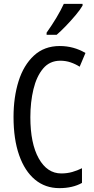

<svg xmlns="http://www.w3.org/2000/svg" viewBox="-20 -963 486 993"><path d="M292 -649Q237 -649 203 -608.5Q169 -568 153 -501.5Q137 -435 137 -357Q137 -221 180.5 -143.5Q224 -66 297 -66Q327 -66 353.5 -73.5Q380 -81 404 -93V-17Q356 10 287 10Q214 10 161 -34Q108 -78 79 -160.5Q50 -243 50 -358Q50 -460 76 -543Q102 -626 155.5 -675.5Q209 -725 289 -725Q361 -725 422 -689L392 -618Q370 -632 345 -640.5Q320 -649 292 -649ZM407 -934Q395 -913 371 -884.5Q347 -856 320.5 -828.5Q294 -801 273 -783H221V-794Q279 -876 310 -943H407Z"/></svg>

Font: Noto Sans Khmer ExtraCondensed
Style: Regular
Weight: 400
Width: 2
Designer: Danh Hong and the Monotype Design Team
Foundry: Monotype Imaging Inc.
Version: Version 2.004; ttfautohint (v1.8.4.7-5d5b)